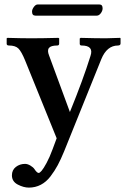

<svg xmlns="http://www.w3.org/2000/svg" viewBox="-20 -605 573 857"><path d="M432.1 -340.8 266.1 70.8Q251.5 106.4 237.8 132.1Q224.1 157.7 205.3 182.4Q186.5 207 162.1 219.7Q137.7 232.4 108.9 232.4Q85.4 232.4 59.3 218.8Q33.2 205.1 33.2 177.7Q33.2 153.8 50.8 140.1Q68.4 126.5 91.8 126.5Q103 126.5 115.7 134Q128.4 141.6 133.8 149.9Q145 167 152.8 167Q157.2 167 165.8 157.2Q174.3 147.5 188 122.1Q201.7 96.7 214.8 61L232.9 12.2L91.8 -335.9Q75.7 -375 62.3 -388.4Q48.8 -401.9 20 -401.9Q10.3 -401.9 9.8 -409.2V-434.1L13.2 -436Q78.1 -434.1 119.1 -434.1Q166 -434.1 240.2 -436L244.1 -434.1V-410.2Q244.1 -402.3 235.8 -401.9Q207 -401.9 198.5 -390.9Q189.9 -379.9 199.2 -356.9L292 -105Q351.1 -250 383.8 -355Q399.9 -401.9 344.2 -401.9Q336.4 -401.9 335.9 -409.2V-433.1L339.8 -436Q407.7 -434.1 452.1 -434.1L516.1 -436L518.1 -434.1V-411.1Q518.1 -402.3 506.8 -401.9Q457 -401.9 432.1 -340.8ZM412.1 -535.2H138.2Q123 -535.2 123 -553.2Q123 -563 131.1 -574Q139.2 -585 147.9 -585H423.8Q438 -585 438 -567.9Q438 -556.6 429.9 -545.9Q421.9 -535.2 412.1 -535.2Z"/></svg>

Font: Linux Libertine
Style: Semibold
Weight: 600
Designer: Philipp H. Poll
Foundry: Philipp H. Poll
Version: Version 5.1.2 ; ttfautohint (v0.9)